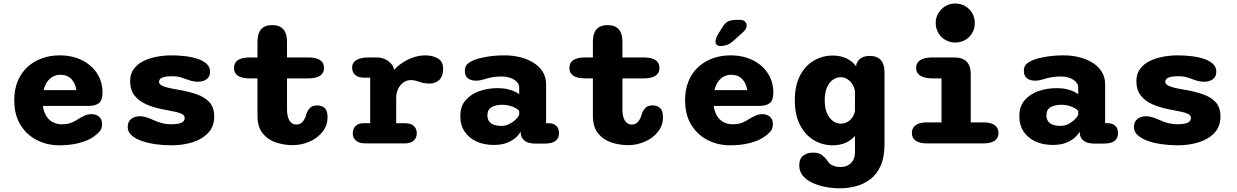

<svg xmlns="http://www.w3.org/2000/svg" viewBox="-20 -794 6849 1063"><path d="M308.5 10.5Q241.5 10.5 184.5 -18.2Q127.5 -47 93.2 -102.8Q59 -158.5 59 -239Q59 -299.5 78.5 -345.8Q98 -392 132.5 -423.5Q167 -455 212.5 -471.2Q258 -487.5 310 -487.5Q379.5 -487.5 433 -461.2Q486.5 -435 517 -388.2Q547.5 -341.5 547.5 -280.5Q547.5 -240.5 528.8 -224Q510 -207.5 469 -207.5H217.5Q222 -175 235.8 -152.5Q249.5 -130 271.5 -118Q293.5 -106 320.5 -106Q356 -106 377.5 -115.5Q399 -125 416.5 -137Q433.5 -147.5 450.5 -154.8Q467.5 -162 487 -162Q512 -162 528.5 -148Q545 -134 545 -107Q545 -82 532 -66.8Q519 -51.5 499.5 -38Q469.5 -16 420 -2.8Q370.5 10.5 308.5 10.5ZM221.5 -295H403Q397.5 -333.5 374.8 -356.8Q352 -380 313.5 -380Q292 -380 273.5 -370.2Q255 -360.5 241.8 -341.8Q228.5 -323 221.5 -295Z M929 10.5Q885 10.5 842 4.5Q799 -1.5 763.8 -14Q728.5 -26.5 707.8 -45.5Q687 -64.5 687 -90.5Q687 -120 706 -135.2Q725 -150.5 754.5 -150.5Q767 -150.5 782 -146.8Q797 -143 814 -136Q830 -128.5 847.2 -121.8Q864.5 -115 884.5 -110.5Q904.5 -106 927.5 -106Q963 -106 982.8 -114Q1002.5 -122 1002.5 -141.5Q1002.5 -153.5 990.5 -161Q978.5 -168.5 955.2 -174Q932 -179.5 898 -185.5Q837 -196 792.8 -215Q748.5 -234 724.5 -265.5Q700.5 -297 700.5 -345Q700.5 -385 720.8 -412.2Q741 -439.5 774.2 -456Q807.5 -472.5 848.2 -480Q889 -487.5 930 -487.5Q968 -487.5 1005.8 -483Q1043.5 -478.5 1074.5 -468.2Q1105.5 -458 1124.2 -440.5Q1143 -423 1143 -397Q1143 -369.5 1124 -355.5Q1105 -341.5 1077 -341.5Q1061 -341.5 1047 -344.5Q1033 -347.5 1018.5 -353Q1003.5 -359 982.2 -365.5Q961 -372 932 -372Q919.5 -372 906.8 -370.8Q894 -369.5 883.5 -366.2Q873 -363 866.8 -356.8Q860.5 -350.5 860.5 -340.5Q860.5 -329.5 873.8 -321.8Q887 -314 909.8 -308.5Q932.5 -303 962.5 -298Q1023 -288 1069 -272Q1115 -256 1140.5 -227Q1166 -198 1166 -149Q1166 -94 1132.8 -58.5Q1099.5 -23 1045.8 -6.2Q992 10.5 929 10.5Z M1363.5 -360Q1275.5 -360 1275.5 -418Q1275.5 -476 1363.5 -476H1405.5V-563Q1405.5 -655 1487 -655Q1569 -655 1569 -563V-476H1685.5Q1774 -476 1774 -418Q1774 -360 1685.5 -360H1569V-190Q1569 -161 1575.5 -142Q1582 -123 1593.8 -113.8Q1605.5 -104.5 1621 -104.5Q1645.5 -104.5 1659 -124Q1672.5 -143.5 1677 -165Q1683.5 -183 1696.5 -196.8Q1709.5 -210.5 1736.5 -210.5Q1761 -210.5 1777.2 -196.2Q1793.5 -182 1793.5 -145.5Q1793.5 -99.5 1765.8 -64.5Q1738 -29.5 1694 -10Q1650 9.5 1601 9.5Q1550.5 9.5 1505.8 -6Q1461 -21.5 1433.2 -57Q1405.5 -92.5 1405.5 -152.5V-360Z M2173.5 -112H2219Q2256 -112 2271.8 -96.2Q2287.5 -80.5 2287.5 -56Q2287.5 -32 2271.2 -16Q2255 0 2219 0H2005.5Q1967 0 1950 -16Q1933 -32 1933 -56Q1933 -80.5 1948.5 -96.2Q1964 -112 1994.5 -112H2029.5V-364H1995.5Q1963.5 -364 1946.5 -379.2Q1929.5 -394.5 1929.5 -420Q1929.5 -447 1953 -461.5Q1976.5 -476 2021 -476H2066Q2095.5 -476 2120 -462Q2144.5 -448 2158 -423.5L2161.5 -407Q2194.5 -443 2240.8 -465.2Q2287 -487.5 2335.5 -487.5Q2374 -487.5 2403.8 -470.8Q2433.5 -454 2433.5 -412.5Q2433.5 -373.5 2413 -352.5Q2392.5 -331.5 2358 -331.5Q2337 -331.5 2323 -334.8Q2309 -338 2296 -343Q2286 -346.5 2275.8 -348.5Q2265.5 -350.5 2254.5 -350.5Q2231 -350.5 2212.8 -337Q2194.5 -323.5 2184 -301.2Q2173.5 -279 2173.5 -252Z M2944 1Q2904 1 2884 -15.2Q2864 -31.5 2862.5 -59L2862 -66Q2855 -50 2836.2 -32.8Q2817.5 -15.5 2787.2 -3.5Q2757 8.5 2714 8.5Q2661 8.5 2619 -10.2Q2577 -29 2552.8 -64.8Q2528.5 -100.5 2528.5 -151.5Q2528.5 -205 2557.8 -239Q2587 -273 2634 -289.5Q2681 -306 2734.5 -306Q2766.5 -306 2791.5 -300Q2816.5 -294 2832.8 -285.8Q2849 -277.5 2854.5 -272V-310Q2854.5 -323 2847 -334Q2839.5 -345 2826.2 -353.2Q2813 -361.5 2795.5 -366Q2778 -370.5 2758 -370.5Q2729 -370.5 2703.8 -365.8Q2678.5 -361 2658.5 -354.5Q2647.5 -351 2637.2 -349.2Q2627 -347.5 2615 -347.5Q2587 -347.5 2570.2 -360.8Q2553.5 -374 2553.5 -402.5Q2553.5 -428.5 2570.8 -442.2Q2588 -456 2611 -464Q2636.5 -473.5 2679.8 -480.5Q2723 -487.5 2774 -487.5Q2819.5 -487.5 2861 -477Q2902.5 -466.5 2934.5 -446.2Q2966.5 -426 2985 -396.2Q3003.5 -366.5 3003.5 -328V-112H3016Q3045 -112 3060 -97.2Q3075 -82.5 3075 -56.5Q3075 -30 3056.5 -14.5Q3038 1 2993.5 1ZM2854.5 -180Q2849.5 -187.5 2835 -195.5Q2820.5 -203.5 2801.2 -208.8Q2782 -214 2761.5 -214Q2726 -214 2702.2 -201Q2678.5 -188 2678.5 -156Q2678.5 -134.5 2688.5 -121.5Q2698.5 -108.5 2715.8 -102.8Q2733 -97 2754.5 -97Q2780 -97 2800.8 -107.8Q2821.5 -118.5 2835.5 -132.8Q2849.5 -147 2854.5 -158Z M3220.5 -360Q3132.5 -360 3132.5 -418Q3132.5 -476 3220.5 -476H3262.5V-563Q3262.5 -655 3344 -655Q3426 -655 3426 -563V-476H3542.5Q3631 -476 3631 -418Q3631 -360 3542.5 -360H3426V-190Q3426 -161 3432.5 -142Q3439 -123 3450.8 -113.8Q3462.5 -104.5 3478 -104.5Q3502.5 -104.5 3516 -124Q3529.5 -143.5 3534 -165Q3540.5 -183 3553.5 -196.8Q3566.5 -210.5 3593.5 -210.5Q3618 -210.5 3634.2 -196.2Q3650.5 -182 3650.5 -145.5Q3650.5 -99.5 3622.8 -64.5Q3595 -29.5 3551 -10Q3507 9.5 3458 9.5Q3407.5 9.5 3362.8 -6Q3318 -21.5 3290.2 -57Q3262.5 -92.5 3262.5 -152.5V-360Z M4022.5 10.5Q3955.5 10.5 3898.5 -18.2Q3841.5 -47 3807.2 -102.8Q3773 -158.5 3773 -239Q3773 -299.5 3792.5 -345.8Q3812 -392 3846.5 -423.5Q3881 -455 3926.5 -471.2Q3972 -487.5 4024 -487.5Q4093.5 -487.5 4147 -461.2Q4200.5 -435 4231 -388.2Q4261.5 -341.5 4261.5 -280.5Q4261.5 -240.5 4242.8 -224Q4224 -207.5 4183 -207.5H3931.5Q3936 -175 3949.8 -152.5Q3963.5 -130 3985.5 -118Q4007.5 -106 4034.5 -106Q4070 -106 4091.5 -115.5Q4113 -125 4130.5 -137Q4147.5 -147.5 4164.5 -154.8Q4181.5 -162 4201 -162Q4226 -162 4242.5 -148Q4259 -134 4259 -107Q4259 -82 4246 -66.8Q4233 -51.5 4213.5 -38Q4183.5 -16 4134 -2.8Q4084.5 10.5 4022.5 10.5ZM3935.5 -295H4117Q4111.5 -333.5 4088.8 -356.8Q4066 -380 4027.5 -380Q4006 -380 3987.5 -370.2Q3969 -360.5 3955.8 -341.8Q3942.5 -323 3935.5 -295ZM3969.5 -539Q3959 -539 3950.2 -544.2Q3941.5 -549.5 3941.5 -563.5Q3941.5 -580 3956 -605.5L3973.5 -633.5Q3992 -666 4009.8 -675Q4027.5 -684 4061 -684H4077Q4095 -684 4104.5 -675Q4114 -666 4114 -652Q4114 -633.5 4092 -614.5L4041 -568Q4020.5 -550.5 4002.8 -544.8Q3985 -539 3969.5 -539Z M4630.5 248.5Q4589.5 248.5 4549.5 240.8Q4509.5 233 4476.8 217.8Q4444 202.5 4424.5 178.5Q4405 154.5 4405 121Q4405 85 4426.5 68Q4448 51 4482 51Q4514 51 4531.2 65Q4548.5 79 4559.5 93.5Q4569 112 4588 121.2Q4607 130.5 4634.5 130.5Q4654.5 130.5 4672.5 122.2Q4690.5 114 4702 95.5Q4713.5 77 4713.5 46.5V-41.5Q4692 -17 4660.8 -3.2Q4629.5 10.5 4590.5 10.5Q4533.5 10.5 4485.5 -18.2Q4437.5 -47 4409 -102.5Q4380.5 -158 4380.5 -239Q4380.5 -320 4409 -375Q4437.5 -430 4485.5 -458.2Q4533.5 -486.5 4590.5 -486.5Q4633.5 -486.5 4666.2 -470.8Q4699 -455 4720.5 -426.5L4721 -438.5Q4739 -484.5 4795 -484.5Q4877 -484.5 4877 -393.5V4Q4877 76.5 4855.5 124Q4834 171.5 4798 198.8Q4762 226 4718.2 237.2Q4674.5 248.5 4630.5 248.5ZM4635.5 -109.5Q4655.5 -109.5 4672.2 -119.2Q4689 -129 4700 -145.5Q4711 -162 4713.5 -181V-286Q4712 -306.5 4701.2 -324.5Q4690.5 -342.5 4673.5 -354.5Q4656.5 -366.5 4635.5 -366.5Q4610.5 -366.5 4590.2 -351.8Q4570 -337 4558 -308.5Q4546 -280 4546 -239Q4546 -198.5 4558 -169.5Q4570 -140.5 4590.2 -125Q4610.5 -109.5 4635.5 -109.5Z M5112 -116.5H5192.5V-360H5143.5Q5098.5 -360 5075.2 -375Q5052 -390 5052 -418Q5052 -446.5 5075.2 -461.2Q5098.5 -476 5143.5 -476H5262.5Q5354.5 -476 5354.5 -384V-116.5H5424Q5466 -116.5 5487 -101.2Q5508 -86 5508 -58Q5508 -30 5487 -15Q5466 0 5424 0H5112Q5071 0 5049.8 -15Q5028.5 -30 5028.5 -58Q5028.5 -86 5049.8 -101.2Q5071 -116.5 5112 -116.5ZM5160.5 -666.5Q5160.5 -696.5 5175 -721Q5189.5 -745.5 5214.2 -760Q5239 -774.5 5269 -774.5Q5299.5 -774.5 5324 -760Q5348.5 -745.5 5362.8 -721Q5377 -696.5 5377 -666.5Q5377 -636.5 5362.8 -611.8Q5348.5 -587 5324 -572.8Q5299.5 -558.5 5269 -558.5Q5239 -558.5 5214.2 -572.8Q5189.5 -587 5175 -611.8Q5160.5 -636.5 5160.5 -666.5Z M6039 1Q5999 1 5979 -15.2Q5959 -31.5 5957.5 -59L5957 -66Q5950 -50 5931.2 -32.8Q5912.5 -15.5 5882.2 -3.5Q5852 8.5 5809 8.5Q5756 8.5 5714 -10.2Q5672 -29 5647.8 -64.8Q5623.5 -100.5 5623.5 -151.5Q5623.5 -205 5652.8 -239Q5682 -273 5729 -289.5Q5776 -306 5829.5 -306Q5861.5 -306 5886.5 -300Q5911.5 -294 5927.8 -285.8Q5944 -277.5 5949.5 -272V-310Q5949.5 -323 5942 -334Q5934.5 -345 5921.2 -353.2Q5908 -361.5 5890.5 -366Q5873 -370.5 5853 -370.5Q5824 -370.5 5798.8 -365.8Q5773.5 -361 5753.5 -354.5Q5742.5 -351 5732.2 -349.2Q5722 -347.5 5710 -347.5Q5682 -347.5 5665.2 -360.8Q5648.5 -374 5648.5 -402.5Q5648.5 -428.5 5665.8 -442.2Q5683 -456 5706 -464Q5731.5 -473.5 5774.8 -480.5Q5818 -487.5 5869 -487.5Q5914.5 -487.5 5956 -477Q5997.5 -466.5 6029.5 -446.2Q6061.5 -426 6080 -396.2Q6098.5 -366.5 6098.5 -328V-112H6111Q6140 -112 6155 -97.2Q6170 -82.5 6170 -56.5Q6170 -30 6151.5 -14.5Q6133 1 6088.5 1ZM5949.5 -180Q5944.5 -187.5 5930 -195.5Q5915.5 -203.5 5896.2 -208.8Q5877 -214 5856.5 -214Q5821 -214 5797.2 -201Q5773.5 -188 5773.5 -156Q5773.5 -134.5 5783.5 -121.5Q5793.5 -108.5 5810.8 -102.8Q5828 -97 5849.5 -97Q5875 -97 5895.8 -107.8Q5916.5 -118.5 5930.5 -132.8Q5944.5 -147 5949.5 -158Z M6500 10.5Q6456 10.5 6413 4.5Q6370 -1.5 6334.8 -14Q6299.5 -26.5 6278.8 -45.5Q6258 -64.5 6258 -90.5Q6258 -120 6277 -135.2Q6296 -150.5 6325.5 -150.5Q6338 -150.5 6353 -146.8Q6368 -143 6385 -136Q6401 -128.5 6418.2 -121.8Q6435.5 -115 6455.5 -110.5Q6475.5 -106 6498.5 -106Q6534 -106 6553.8 -114Q6573.5 -122 6573.5 -141.5Q6573.5 -153.5 6561.5 -161Q6549.5 -168.5 6526.2 -174Q6503 -179.5 6469 -185.5Q6408 -196 6363.8 -215Q6319.5 -234 6295.5 -265.5Q6271.5 -297 6271.5 -345Q6271.5 -385 6291.8 -412.2Q6312 -439.5 6345.2 -456Q6378.5 -472.5 6419.2 -480Q6460 -487.5 6501 -487.5Q6539 -487.5 6576.8 -483Q6614.5 -478.5 6645.5 -468.2Q6676.5 -458 6695.2 -440.5Q6714 -423 6714 -397Q6714 -369.5 6695 -355.5Q6676 -341.5 6648 -341.5Q6632 -341.5 6618 -344.5Q6604 -347.5 6589.5 -353Q6574.5 -359 6553.2 -365.5Q6532 -372 6503 -372Q6490.5 -372 6477.8 -370.8Q6465 -369.5 6454.5 -366.2Q6444 -363 6437.8 -356.8Q6431.5 -350.5 6431.5 -340.5Q6431.5 -329.5 6444.8 -321.8Q6458 -314 6480.8 -308.5Q6503.5 -303 6533.5 -298Q6594 -288 6640 -272Q6686 -256 6711.5 -227Q6737 -198 6737 -149Q6737 -94 6703.8 -58.5Q6670.5 -23 6616.8 -6.2Q6563 10.5 6500 10.5Z"/></svg>

Font: Sono ExtraLight Monospace
Style: Bold
Weight: 700
Version: Version 2.112